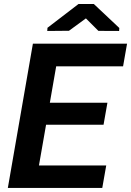

<svg xmlns="http://www.w3.org/2000/svg" viewBox="-20 -926 646 946"><path d="M567.9 -788.1 566.9 -773.4 464.8 -773.9 403.3 -835.4 319.8 -774.4 212.9 -773.4 213.9 -789.1 366.7 -906.2H442.4ZM490.2 -311.5H207L171.9 -110.8H503.4L483.9 0H18.6L142.1 -710.9H606L586.4 -599.1H256.8L225.6 -419.9H509.3Z"/></svg>

Font: TypoPRO Roboto Mono
Style: Bold Italic
Weight: 700
Designer: Google
Version: Version 2.000986; 2015; ttfautohint (v1.3)